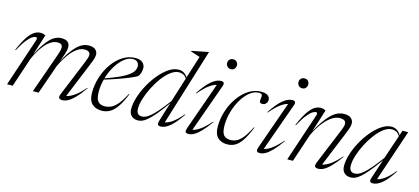

<svg xmlns="http://www.w3.org/2000/svg" viewBox="-60 -1221 3734 1711"><g transform="rotate(15 1807.0 -366.0)"><path d="M740.5 -151Q696.5 -89 662 -53.8Q627.5 -18.5 600 -4.2Q572.5 10 548.5 10Q523 10 517.2 -2.5Q511.5 -15 522 -40L651 -354Q667 -392.5 672.5 -410.5Q678 -428.5 678 -438.5Q678 -459.5 663.8 -468.8Q649.5 -478 627.5 -478Q594.5 -478 564.2 -458.5Q534 -439 507.5 -407.8Q481 -376.5 459.8 -340.8Q438.5 -305 423.5 -272L328 0H275.5L407 -372.5Q422.5 -416 422.5 -439Q422.5 -459.5 411.2 -468Q400 -476.5 378 -476.5Q346 -476.5 316.8 -458Q287.5 -439.5 262 -409Q236.5 -378.5 215.8 -342.5Q195 -306.5 180 -271.5L89.5 0H37.5L186.5 -446Q195 -472.5 175 -472.5Q164.5 -472.5 145.2 -461Q126 -449.5 98 -415.2Q70 -381 33 -312.5L28 -315Q63 -397 93.5 -441.5Q124 -486 152 -503Q180 -520 207.5 -520Q223 -520 233.5 -517Q244 -514 254.5 -508.5L193 -315Q246 -420.5 295.2 -471.2Q344.5 -522 402.5 -522Q478.5 -522 478.5 -457Q478.5 -430.5 464.5 -390L440 -321.5Q490 -415.5 542 -468.8Q594 -522 654.5 -522Q695.5 -522 715.5 -503.8Q735.5 -485.5 735.5 -458Q735.5 -442.5 730 -422.8Q724.5 -403 706.5 -360L573.5 -35.5Q599 -38 640.8 -65Q682.5 -92 737 -154Z M1114.5 -197.5Q1082.5 -117 1050.5 -71.8Q1018.5 -26.5 984.2 -8.2Q950 10 911 10Q854 10 821 -22.2Q788 -54.5 788 -123Q788 -200.5 811.8 -272Q835.5 -343.5 876.5 -400Q917.5 -456.5 970.8 -489.2Q1024 -522 1083.5 -522Q1129.5 -522 1151.2 -501.2Q1173 -480.5 1173 -452Q1173 -405 1147.5 -372Q1121.5 -357 1073.2 -337.2Q1025 -317.5 968 -297.8Q911 -278 859 -263Q843.5 -204.5 843.5 -149.5Q843.5 -85.5 864.5 -60.2Q885.5 -35 925.5 -35Q959.5 -35 989 -49.8Q1018.5 -64.5 1047.8 -100.2Q1077 -136 1110 -199ZM1066 -507Q1023.5 -507 983.8 -475Q944 -443 912 -390.2Q880 -337.5 862 -275.5Q985.5 -318.5 1042.2 -352.8Q1099 -387 1113 -418.5Q1128.5 -454.5 1115 -480.8Q1101.5 -507 1066 -507Z M1642.5 -148.5Q1583.5 -62 1538.5 -26Q1493.5 10 1457 10Q1436 10 1429.8 -0.2Q1423.5 -10.5 1433.5 -43L1486 -213Q1434.5 -140.5 1397 -96.2Q1359.5 -52 1332.5 -29Q1305.5 -6 1285 2Q1264.5 10 1247 10Q1206 10 1184.2 -12.8Q1162.5 -35.5 1162.5 -74.5Q1162.5 -125 1181.5 -185Q1200.5 -245 1233.2 -304.2Q1266 -363.5 1307.5 -412.8Q1349 -462 1394.2 -491.8Q1439.5 -521.5 1483.5 -521.5Q1535.5 -521.5 1566.5 -473L1631.5 -679Q1618 -683.5 1592.5 -691.5Q1567 -699.5 1545.5 -707L1547.5 -712.5L1697 -742H1701.5L1483 -36Q1507.5 -38 1546.2 -63.5Q1585 -89 1638.5 -151ZM1220 -94.5Q1220 -33 1269.5 -33Q1285.5 -33 1304 -40Q1322.5 -47 1347.2 -67.5Q1372 -88 1407.2 -128.2Q1442.5 -168.5 1492 -235L1563 -461Q1548 -483 1530.5 -491.2Q1513 -499.5 1492.5 -499.5Q1454.5 -499.5 1415.8 -470.2Q1377 -441 1342 -393.8Q1307 -346.5 1279.5 -291.5Q1252 -236.5 1236 -184.5Q1220 -132.5 1220 -94.5Z M1882.5 -692Q1882.5 -709.5 1894.5 -723Q1906.5 -736.5 1928 -736.5Q1949.5 -736.5 1961.2 -723Q1973 -709.5 1973 -692Q1973 -674 1961.2 -659.8Q1949.5 -645.5 1928 -645.5Q1906.5 -645.5 1894.5 -659.8Q1882.5 -674 1882.5 -692ZM1689.5 -40.5 1844 -477.5Q1820.5 -475 1781.8 -448.2Q1743 -421.5 1687.5 -357L1683.5 -360Q1742.5 -449 1788.5 -485.5Q1834.5 -522 1872.5 -522Q1912 -522 1897.5 -482L1738 -35.5Q1762 -37.5 1801.8 -63.8Q1841.5 -90 1898.5 -154L1902.5 -151Q1858 -89 1824 -54Q1790 -19 1763 -4.5Q1736 10 1712 10Q1688 10 1684.2 -2.5Q1680.5 -15 1689.5 -40.5Z M2226.5 -507.5Q2183 -507.5 2143.2 -475.5Q2103.5 -443.5 2072 -391Q2040.5 -338.5 2022.2 -275Q2004 -211.5 2004 -149Q2004 -84 2024.8 -59.5Q2045.5 -35 2087 -35Q2116.5 -35 2143.8 -48.2Q2171 -61.5 2199.8 -97Q2228.5 -132.5 2262 -199L2267 -197.5Q2234 -114.5 2203 -69.5Q2172 -24.5 2139.5 -7.2Q2107 10 2069.5 10Q2013 10 1980.8 -22Q1948.5 -54 1948.5 -123Q1948.5 -197 1971.8 -268Q1995 -339 2036 -396.5Q2077 -454 2130 -488Q2183 -522 2243 -522Q2287 -522 2306.2 -506Q2325.5 -490 2325.5 -467.5Q2325.5 -447.5 2312.2 -433.2Q2299 -419 2280 -419Q2262 -419 2256.2 -428.5Q2250.5 -438 2255 -463Q2260 -488 2253.5 -497.8Q2247 -507.5 2226.5 -507.5Z M2540.5 -692Q2540.5 -709.5 2552.5 -723Q2564.5 -736.5 2586 -736.5Q2607.5 -736.5 2619.2 -723Q2631 -709.5 2631 -692Q2631 -674 2619.2 -659.8Q2607.5 -645.5 2586 -645.5Q2564.5 -645.5 2552.5 -659.8Q2540.5 -674 2540.5 -692ZM2347.5 -40.5 2502 -477.5Q2478.5 -475 2439.8 -448.2Q2401 -421.5 2345.5 -357L2341.5 -360Q2400.5 -449 2446.5 -485.5Q2492.5 -522 2530.5 -522Q2570 -522 2555.5 -482L2396 -35.5Q2420 -37.5 2459.8 -63.8Q2499.5 -90 2556.5 -154L2560.5 -151Q2516 -89 2482 -54Q2448 -19 2421 -4.5Q2394 10 2370 10Q2346 10 2342.2 -2.5Q2338.5 -15 2347.5 -40.5Z M2618 -312.5 2613 -315Q2648 -397 2678.5 -441.5Q2709 -486 2737 -503Q2765 -520 2792.5 -520Q2808 -520 2818.5 -517Q2829 -514 2839.5 -508.5L2773.5 -300Q2831 -407.5 2887.5 -464.8Q2944 -522 3011 -522Q3053 -522 3074 -503Q3095 -484 3095 -455.5Q3095 -439.5 3089.2 -419.2Q3083.5 -399 3065 -353.5L2934.5 -35.5Q2960.5 -38 3002 -65Q3043.5 -92 3098 -154L3102 -151Q3057.5 -89 3023 -53.8Q2988.5 -18.5 2961 -4.2Q2933.5 10 2909.5 10Q2884 10 2878.5 -2.5Q2873 -15 2883 -40L3009.5 -347.5Q3026.5 -387.5 3032.2 -406.2Q3038 -425 3038 -435.5Q3038 -457.5 3023 -467Q3008 -476.5 2985 -476.5Q2947.5 -476.5 2913.2 -454.8Q2879 -433 2849.8 -399.5Q2820.5 -366 2798 -328.8Q2775.5 -291.5 2761.5 -260.5L2674.5 0H2622.5L2771.5 -446Q2780 -472.5 2760 -472.5Q2749.5 -472.5 2730.2 -461Q2711 -449.5 2683 -415.2Q2655 -381 2618 -312.5Z M3391 -37.5 3449 -212.5Q3398 -141.5 3361.2 -97.5Q3324.5 -53.5 3297.5 -30.2Q3270.5 -7 3249.8 1.5Q3229 10 3210 10Q3169 10 3147.5 -12.8Q3126 -35.5 3126 -74.5Q3126 -126.5 3145.2 -187Q3164.5 -247.5 3197.5 -306.5Q3230.5 -365.5 3272 -414.2Q3313.5 -463 3358.8 -492.2Q3404 -521.5 3446.5 -521.5Q3501.5 -521.5 3533.5 -467.5L3549 -512H3601L3441 -36.5Q3466 -38.5 3503.8 -64.2Q3541.5 -90 3592.5 -151L3596.5 -148.5Q3539 -60 3494.5 -25Q3450 10 3413.5 10Q3393.5 10 3387.5 0.2Q3381.5 -9.5 3391 -37.5ZM3183.5 -94.5Q3183.5 -33 3232.5 -33Q3249 -33 3267.2 -40Q3285.5 -47 3310.5 -67.5Q3335.5 -88 3370.5 -128.2Q3405.5 -168.5 3455 -235L3530 -456Q3514.5 -481 3496 -490.2Q3477.5 -499.5 3456 -499.5Q3419.5 -499.5 3381.2 -471Q3343 -442.5 3307.8 -396Q3272.5 -349.5 3244.5 -294.8Q3216.5 -240 3200 -187.2Q3183.5 -134.5 3183.5 -94.5Z"/></g></svg>

Font: Newsreader Display Light
Style: Italic
Weight: 300
Italic angle: -17°
Designer: Hugues Gentile
Foundry: Production Type
Version: Version 1.001